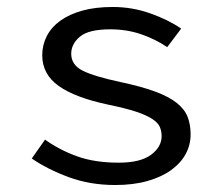

<svg xmlns="http://www.w3.org/2000/svg" viewBox="-20 -518 640 550"><path d="M310 12Q238 12 177 -10.5Q116 -33 71 -64L109 -118Q151 -88 201.5 -70Q252 -52 320 -52Q382 -52 412.5 -74.5Q443 -97 443 -128Q443 -142 438 -154Q433 -166 416.5 -177Q400 -188 370 -198Q340 -208 291 -218Q196 -238 148.5 -271.5Q101 -305 101 -360Q101 -389 114 -414.5Q127 -440 152.5 -458.5Q178 -477 215.5 -487.5Q253 -498 303 -498Q359 -498 411 -479.5Q463 -461 499 -436L459 -383Q425 -406 384 -420Q343 -434 296 -434Q234 -434 209 -413Q184 -392 184 -364Q184 -332 217 -315.5Q250 -299 325 -283Q386 -270 425 -255.5Q464 -241 486.5 -223Q509 -205 517.5 -183Q526 -161 526 -133Q526 -103 512 -77Q498 -51 470.5 -31Q443 -11 402.5 0.5Q362 12 310 12Z"/></svg>

Font: Source Code Pro
Style: Regular
Weight: 400
Monospace: yes
Designer: Paul D. Hunt, Teo Tuominen
Foundry: Adobe Systems Incorporated
Version: Version 2.030;PS 1.000;hotconv 16.6.51;makeotf.lib2.5.65220